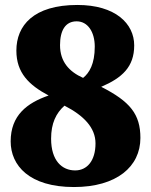

<svg xmlns="http://www.w3.org/2000/svg" viewBox="-20 -744 609 774"><path d="M278 10C450 10 546 -72 546 -188C546 -284 504 -335 388 -394C472 -430 521 -474 521 -561C521 -649 445 -724 292 -724C115 -724 46 -641 46 -540C46 -450 97 -401 176 -359C89 -329 23 -279 23 -174C23 -77 98 10 278 10ZM315 -430C259 -455 222 -495 222 -562C222 -622 244 -658 289 -658C334 -658 362 -615 362 -556C362 -486 340 -450 315 -430ZM283 -57C230 -57 186 -96 186 -185C186 -247 206 -288 240 -318C318 -278 365 -229 365 -166C365 -96 331 -57 283 -57Z"/></svg>

Font: Noto Serif Georgian Black
Style: Regular
Weight: 900
Designer: Monotype Design Team, Akaki Razmadze
Foundry: Google LLC
Version: Version 2.003